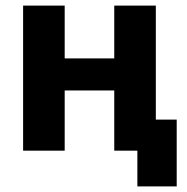

<svg xmlns="http://www.w3.org/2000/svg" viewBox="-20 -540 671 688"><path d="M472.2 128H613.2V-111.4H433.8L389.4 0H472.2ZM62.8 0H211.8V-215.8H389.4V0H538.4V-520H389.4V-330.8H211.8V-520H62.8Z"/></svg>

Font: Fixel Variable
Style: Regular
Weight: 100
Width: 3
Designer: AlfaBravo + MacPaw
Foundry: Kyrylo Tkachov, Marchela Mozhyna, Serhii Makarenko, Maria Weinstein, Zakhar Kryvoshyya
Version: Version 1.211